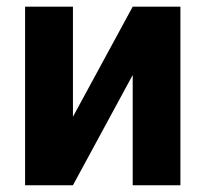

<svg xmlns="http://www.w3.org/2000/svg" viewBox="-20 -548 607 568"><path d="M372.6 -528.3H513.7V0H372.6V-326.2L195.8 0H54.2V-528.3H195.8V-202.6Z"/></svg>

Font: RobotoInd
Style: Bold
Weight: 700
Designer: Google
Version: Version 2.001150; 2014